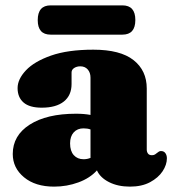

<svg xmlns="http://www.w3.org/2000/svg" viewBox="-20 -681 642 715"><path d="M27.5 -107.5Q27.5 -176.5 90.8 -217Q154 -257.5 263 -257.5Q293.5 -257.5 317 -253V-392Q317 -410.5 306.8 -422.2Q296.5 -434 279 -434Q266 -434 256.2 -427.8Q246.5 -421.5 246.5 -411V-368Q246.5 -326 217.8 -303Q189 -280 135.5 -280Q90 -280 67.8 -299.2Q45.5 -318.5 45.5 -353Q45.5 -386 76.5 -419Q107.5 -452 170 -474Q232.5 -496 327.5 -496Q428 -496 477.2 -457.2Q526.5 -418.5 526.5 -351.5V-124Q526.5 -115.5 531 -109.2Q535.5 -103 546 -103Q553 -103 557.5 -106Q562 -109 565.5 -112Q568.5 -114.5 571.8 -116.5Q575 -118.5 579.5 -118.5Q590.5 -118.5 596 -110.5Q601.5 -102.5 601.5 -91.5Q601.5 -67.5 585.5 -43.2Q569.5 -19 538.8 -2.5Q508 14 464 14Q419 14 386 -2.8Q353 -19.5 341 -46.5Q315 -17.5 272 -1.8Q229 14 181.5 14Q111.5 14 69.5 -20.8Q27.5 -55.5 27.5 -107.5ZM241 -147Q241 -118.5 254.8 -103.2Q268.5 -88 291.5 -88Q304.5 -88 317 -93V-199Q305.5 -203 291 -203Q268 -203 254.5 -188Q241 -173 241 -147ZM120.5 -606Q120.5 -661 168.5 -661H436Q484 -661 484 -606.5Q484 -552 436 -552H168.5Q120.5 -552 120.5 -606Z"/></svg>

Font: Fraunces 9pt Soft Black
Style: Regular
Weight: 900
Version: Version 1.000;[b76b70a41]